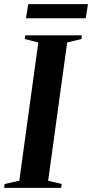

<svg xmlns="http://www.w3.org/2000/svg" viewBox="-39 -915 448 935"><path d="M-19 0 -16.5 -19 55 -35 147.5 -708 81.5 -725 84 -743H359.5L357.5 -725L288 -708L195.5 -35L261.5 -19L259 0ZM98.5 -895H389.5L378.5 -826H87.5Z"/></svg>

Font: Merriweather 144pt SemiBold
Style: Italic
Weight: 600
Italic angle: -7.8°
Version: Version 2.101